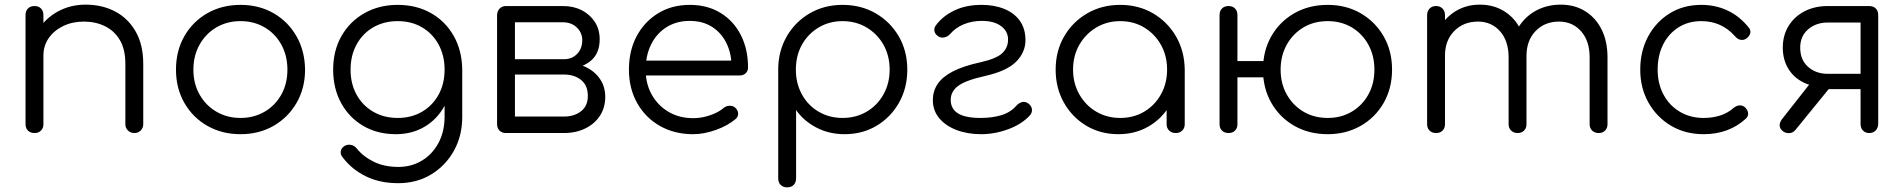

<svg xmlns="http://www.w3.org/2000/svg" viewBox="-20 -573 8200 827"><path d="M559 0Q542 0 531 -11Q520 -22 520 -38V-298Q520 -360 496.5 -400Q473 -440 432.5 -460Q392 -480 341 -480Q292 -480 252.5 -461Q213 -442 190 -409Q167 -376 167 -334H112Q114 -397 146 -446.5Q178 -496 231 -524.5Q284 -553 349 -553Q420 -553 476 -523.5Q532 -494 564.5 -437Q597 -380 597 -298V-38Q597 -22 586 -11Q575 0 559 0ZM129 0Q111 0 100.5 -10.5Q90 -21 90 -38V-508Q90 -526 100.5 -536.5Q111 -547 129 -547Q146 -547 156.5 -536.5Q167 -526 167 -508V-38Q167 -21 156.5 -10.5Q146 0 129 0Z M1016 5Q936 5 873 -31Q810 -67 774 -130Q738 -193 738 -273Q738 -354 774 -417Q810 -480 873 -516Q936 -552 1016 -552Q1096 -552 1158.5 -516Q1221 -480 1257 -417Q1293 -354 1294 -273Q1294 -193 1257.5 -130Q1221 -67 1158.5 -31Q1096 5 1016 5ZM1016 -65Q1074 -65 1120 -92Q1166 -119 1192 -166Q1218 -213 1218 -273Q1218 -333 1192 -380.5Q1166 -428 1120 -455Q1074 -482 1016 -482Q958 -482 912 -455Q866 -428 839.5 -380.5Q813 -333 813 -273Q813 -213 839.5 -166Q866 -119 912 -92Q958 -65 1016 -65Z M1685 5Q1606 5 1545 -30.5Q1484 -66 1449.5 -129Q1415 -192 1415 -273Q1415 -355 1451 -418Q1487 -481 1550 -516.5Q1613 -552 1693 -552Q1774 -552 1836.5 -516.5Q1899 -481 1934.5 -418Q1970 -355 1971 -273L1926 -249Q1926 -175 1895 -117.5Q1864 -60 1809.5 -27.5Q1755 5 1685 5ZM1695 216Q1616 216 1556 186.5Q1496 157 1457 106Q1446 94 1447.5 80Q1449 66 1462 57Q1475 48 1491 51Q1507 54 1516 66Q1545 102 1590.5 124Q1636 146 1696 146Q1752 146 1797 119Q1842 92 1868.5 43Q1895 -6 1895 -72V-224L1924 -282L1971 -273V-69Q1971 12 1935 76.5Q1899 141 1837 178.5Q1775 216 1695 216ZM1693 -65Q1752 -65 1797.5 -91.5Q1843 -118 1869 -165Q1895 -212 1895 -273Q1895 -334 1869 -381.5Q1843 -429 1797.5 -455.5Q1752 -482 1693 -482Q1634 -482 1588 -455.5Q1542 -429 1516 -381.5Q1490 -334 1490 -273Q1490 -212 1516 -165Q1542 -118 1588 -91.5Q1634 -65 1693 -65Z M2160 0Q2142 0 2131.5 -10.5Q2121 -21 2121 -39V-509Q2122 -526 2132.5 -536.5Q2143 -547 2160 -547Q2177 -547 2187.5 -536.5Q2198 -526 2198 -508V-318H2409V-304Q2461 -304 2501.5 -285Q2542 -266 2564.5 -232.5Q2587 -199 2587 -156Q2587 -110 2564.5 -75Q2542 -40 2501.5 -20Q2461 0 2409 0ZM2198 -71H2409Q2454 -71 2483 -94Q2512 -117 2512 -160Q2512 -205 2483 -228.5Q2454 -252 2409 -252H2198ZM2310 -275V-318H2409Q2444 -318 2466 -341Q2488 -364 2488 -400Q2488 -432 2464.5 -454.5Q2441 -477 2405 -477H2161V-547H2405Q2451 -547 2486.5 -528.5Q2522 -510 2542.5 -478Q2563 -446 2563 -404Q2563 -339 2519.5 -307Q2476 -275 2409 -275Z M2966 5Q2885 5 2822.5 -30.5Q2760 -66 2724.5 -129Q2689 -192 2689 -273Q2689 -355 2722.5 -417.5Q2756 -480 2815 -516Q2874 -552 2951 -552Q3027 -552 3083.5 -517.5Q3140 -483 3171 -422Q3202 -361 3202 -283Q3202 -267 3192 -257.5Q3182 -248 3166 -248H2741V-312H3174L3131 -281Q3132 -339 3110 -385Q3088 -431 3047.5 -457Q3007 -483 2951 -483Q2894 -483 2851 -456Q2808 -429 2784.5 -381.5Q2761 -334 2761 -273Q2761 -212 2787.5 -165Q2814 -118 2860 -91Q2906 -64 2966 -64Q3002 -64 3038.5 -76.5Q3075 -89 3097 -108Q3108 -117 3122 -117.5Q3136 -118 3146 -110Q3159 -98 3159.5 -84Q3160 -70 3148 -60Q3115 -32 3064 -13.5Q3013 5 2966 5Z M3371 234Q3353 234 3342.5 223.5Q3332 213 3332 195V-277Q3333 -355 3369.5 -417.5Q3406 -480 3468.5 -516Q3531 -552 3609 -552Q3689 -552 3752 -515.5Q3815 -479 3851.5 -416Q3888 -353 3888 -273Q3888 -194 3852.5 -131Q3817 -68 3756 -31.5Q3695 5 3618 5Q3551 5 3496.5 -23.5Q3442 -52 3409 -99V195Q3409 213 3398.5 223.5Q3388 234 3371 234ZM3609 -65Q3667 -65 3713 -92Q3759 -119 3785.5 -166.5Q3812 -214 3812 -273Q3812 -333 3785.5 -380Q3759 -427 3713 -454.5Q3667 -482 3609 -482Q3552 -482 3506 -454.5Q3460 -427 3434 -380Q3408 -333 3408 -273Q3408 -214 3434 -166.5Q3460 -119 3506 -92Q3552 -65 3609 -65Z M4206 5Q4147 5 4100 -13Q4053 -31 4025.5 -64Q3998 -97 3998 -142Q3998 -180 4018.5 -211Q4039 -242 4084.5 -265.5Q4130 -289 4204 -305Q4271 -320 4296.5 -343.5Q4322 -367 4322 -403Q4322 -438 4292 -460.5Q4262 -483 4209 -483Q4167 -483 4131.5 -468.5Q4096 -454 4073 -427Q4062 -415 4048 -412Q4034 -409 4024 -415Q4008 -424 4005 -438.5Q4002 -453 4012 -465Q4041 -504 4091 -528Q4141 -552 4208 -552Q4263 -552 4306 -534.5Q4349 -517 4373 -483Q4397 -449 4397 -400Q4397 -348 4357 -307.5Q4317 -267 4224 -246Q4139 -227 4107 -203Q4075 -179 4075 -143Q4075 -104 4106.5 -84.5Q4138 -65 4204 -65Q4254 -65 4293.5 -77Q4333 -89 4359 -119Q4369 -130 4383 -133.5Q4397 -137 4411 -126Q4424 -115 4425 -101Q4426 -87 4415 -75Q4381 -38 4323 -16.5Q4265 5 4206 5Z M4797 5Q4720 5 4659 -31.5Q4598 -68 4562.5 -131Q4527 -194 4527 -273Q4527 -353 4563.5 -416Q4600 -479 4663 -515.5Q4726 -552 4805 -552Q4884 -552 4946.5 -515.5Q5009 -479 5045.5 -416Q5082 -353 5083 -273L5052 -249Q5052 -177 5018.5 -119.5Q4985 -62 4927.5 -28.5Q4870 5 4797 5ZM4805 -65Q4863 -65 4908.5 -92Q4954 -119 4980.5 -166.5Q5007 -214 5007 -273Q5007 -333 4980.5 -380Q4954 -427 4908.5 -454.5Q4863 -482 4805 -482Q4748 -482 4702 -454.5Q4656 -427 4629 -380Q4602 -333 4602 -273Q4602 -214 4629 -166.5Q4656 -119 4702 -92Q4748 -65 4805 -65ZM5044 0Q5027 0 5016 -10.5Q5005 -21 5005 -38V-209L5024 -288L5083 -273V-38Q5083 -21 5072 -10.5Q5061 0 5044 0Z M5272 0Q5254 0 5243.5 -10.5Q5233 -21 5233 -38V-508Q5233 -526 5243.5 -536.5Q5254 -547 5272 -547Q5289 -547 5299.5 -536.5Q5310 -526 5310 -508V-38Q5310 -21 5299.5 -10.5Q5289 0 5272 0ZM5297 -240Q5282 -240 5272 -249.5Q5262 -259 5262 -275Q5262 -291 5272 -300.5Q5282 -310 5297 -310H5442Q5458 -310 5467.5 -300.5Q5477 -291 5477 -275Q5477 -259 5467.5 -249.5Q5458 -240 5442 -240ZM5699 5Q5618 5 5555 -31Q5492 -67 5456 -130Q5420 -193 5420 -273Q5420 -354 5456 -417Q5492 -480 5555 -516Q5618 -552 5699 -552Q5778 -552 5840.5 -516Q5903 -480 5939.5 -417Q5976 -354 5976 -273Q5976 -193 5940 -130Q5904 -67 5841 -31Q5778 5 5699 5ZM5699 -65Q5757 -65 5802.5 -92Q5848 -119 5874 -166Q5900 -213 5900 -273Q5900 -333 5874 -380.5Q5848 -428 5802.5 -455Q5757 -482 5699 -482Q5640 -482 5594.5 -455Q5549 -428 5522.5 -380.5Q5496 -333 5496 -273Q5496 -213 5522.5 -166Q5549 -119 5594.5 -92Q5640 -65 5699 -65Z M6866 0Q6849 0 6838 -10.5Q6827 -21 6827 -38V-326Q6827 -397 6790 -438.5Q6753 -480 6695 -480Q6633 -480 6593.5 -438.5Q6554 -397 6555 -328H6486Q6487 -395 6515 -446Q6543 -497 6592 -525Q6641 -553 6703 -553Q6762 -553 6807.5 -525Q6853 -497 6878.5 -446Q6904 -395 6904 -326V-38Q6904 -21 6893.5 -10.5Q6883 0 6866 0ZM6166 0Q6148 0 6137.5 -10.5Q6127 -21 6127 -38V-508Q6127 -525 6137.5 -536Q6148 -547 6166 -547Q6183 -547 6193.5 -536Q6204 -525 6204 -508V-38Q6204 -21 6193.5 -10.5Q6183 0 6166 0ZM6517 0Q6500 0 6489 -10.5Q6478 -21 6478 -38V-326Q6478 -397 6441 -438.5Q6404 -480 6346 -480Q6284 -480 6244 -439.5Q6204 -399 6204 -334H6149Q6151 -398 6177.5 -447.5Q6204 -497 6250 -525Q6296 -553 6354 -553Q6413 -553 6458.5 -525Q6504 -497 6529.5 -446Q6555 -395 6555 -326V-38Q6555 -21 6544.5 -10.5Q6534 0 6517 0Z M7318 5Q7239 5 7177.5 -31.5Q7116 -68 7080.5 -131Q7045 -194 7045 -273Q7045 -353 7079 -416Q7113 -479 7172 -515.5Q7231 -552 7308 -552Q7369 -552 7420.5 -528Q7472 -504 7511 -456Q7522 -444 7519 -430.5Q7516 -417 7502 -407Q7491 -399 7477.5 -401.5Q7464 -404 7454 -416Q7396 -482 7308 -482Q7252 -482 7209.5 -455Q7167 -428 7143.5 -381Q7120 -334 7120 -273Q7120 -213 7145 -166Q7170 -119 7215 -92Q7260 -65 7318 -65Q7357 -65 7389.5 -75.5Q7422 -86 7447 -108Q7459 -118 7472 -119Q7485 -120 7496 -111Q7508 -100 7509.5 -86Q7511 -72 7500 -62Q7427 5 7318 5Z M8031 0Q8015 0 8004.5 -10.5Q7994 -21 7994 -39V-189H7834V-199Q7783 -199 7743 -220.5Q7703 -242 7681 -280Q7659 -318 7659 -368Q7659 -420 7683.5 -460.5Q7708 -501 7752 -524Q7796 -547 7853 -547H8031Q8049 -547 8059.5 -536.5Q8070 -526 8070 -508V-38Q8069 -21 8058.5 -10.5Q8048 0 8031 0ZM7657 -10Q7645 -21 7645.5 -34Q7646 -47 7655 -59L7795 -237L7894 -235L7714 -14Q7702 1 7684.5 0.5Q7667 0 7657 -10ZM7853 -255H7994V-476H7853Q7802 -476 7768 -446.5Q7734 -417 7734 -368Q7734 -315 7768 -285Q7802 -255 7853 -255Z"/></svg>

Font: Comfortaa
Style: Regular
Weight: 400
Designer: Johan Aakerlund
Foundry: Johan Aakerlund
Version: Version 3.104; ttfautohint (v1.8.1.43-b0c9)